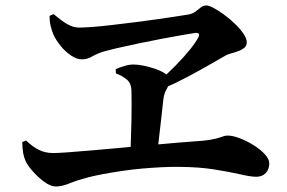

<svg xmlns="http://www.w3.org/2000/svg" viewBox="-20 -710 1040 695"><path d="M159.3 -652.7 174 -659Q189.8 -645.8 204.9 -634.6Q219.9 -623.4 235.4 -616.8Q250.8 -610.2 266.3 -610.2Q284.6 -610.2 316.4 -612.6Q348.2 -615 387.3 -619.7Q426.5 -624.3 467.8 -629.5Q509.2 -634.7 547.6 -640.1Q586 -645.5 616.3 -650.3Q646.6 -655 663.7 -657.8Q678.8 -661.2 688.5 -668.7Q698.3 -676.3 706.9 -683.3Q715.6 -690.3 727.4 -690.3Q735.9 -690.3 753.3 -681.1Q770.7 -672 791.4 -656.8Q812 -641.6 830.7 -623.5Q849.5 -605.5 861.3 -588.1Q873.2 -570.7 873.2 -556.7Q873.2 -543.9 863.8 -536.4Q854.4 -529 841.4 -524.4Q828.5 -519.8 816.3 -516.6Q804.2 -513.3 797.9 -509.8Q771.6 -494.8 736.5 -474.6Q701.4 -454.5 659 -431.8Q616.6 -409.2 565.7 -387.1L553.3 -414.4Q587.4 -443.7 617.4 -474.5Q647.4 -505.4 668.9 -532.2Q690.4 -559.1 698.3 -575.5Q702.7 -583.8 699.1 -588Q695.5 -592.1 686.1 -590.6Q671.4 -588.5 638.5 -582.9Q605.7 -577.3 564.6 -569.4Q523.6 -561.5 482.1 -552.9Q440.6 -544.3 406.3 -536.3Q371.9 -528.3 354.5 -523.3Q329 -514.9 312.6 -505Q296.2 -495.2 275.9 -495.2Q257.8 -495.2 237 -509.2Q216.3 -523.2 199.4 -544Q182.5 -564.8 173.6 -584.3Q167.4 -598.8 163.3 -616.3Q159.2 -633.7 159.3 -652.7ZM398.8 -459.7Q412 -465.9 430.2 -471.2Q448.4 -476.5 463.1 -476.5Q479.6 -476.5 501.2 -472Q522.7 -467.5 544.1 -460Q565.4 -452.4 579.6 -442.4Q593.7 -432.4 593.9 -420.8Q594.5 -409 589.7 -400.1Q585 -391.2 579.2 -379.4Q573.5 -367.7 571 -347.9Q568.6 -322.1 564.6 -289.3Q560.7 -256.6 556.8 -221.4Q553 -186.1 548.8 -151.7L451.9 -149.5Q452.9 -178.5 454 -210.3Q455.2 -242 455.8 -272.6Q456.4 -303.2 456.4 -330.6Q456.4 -358.1 455.9 -379.3Q455.6 -409.5 437.7 -423.3Q419.7 -437.2 399.6 -444.3ZM60.6 -195.7 74.3 -201.5Q95.6 -180.7 119.3 -168.3Q142.9 -156 172.3 -156Q188.6 -156 224.8 -158.6Q261 -161.2 310.9 -165.5Q360.8 -169.8 416.7 -174.9Q472.5 -180 528 -185.2Q583.6 -190.3 632.7 -194.3Q681.8 -198.3 716.6 -200.8Q745.1 -204 761 -208.1Q776.8 -212.3 786 -215.8Q795.2 -219.3 803.1 -219.3Q823 -219.3 848.6 -209.3Q874.3 -199.3 898.6 -184.1Q922.9 -169 938.8 -151.5Q954.7 -134.1 954.7 -118.5Q954.7 -97.5 942.1 -83.8Q929.5 -70.1 907.6 -70.1Q888.1 -70.1 849.6 -79Q811 -87.8 755.9 -96.6Q700.8 -105.4 631.5 -105.9Q601.4 -106.5 566.2 -104.8Q530.9 -103 494.2 -99.8Q457.5 -96.5 421.7 -91.2Q385.8 -85.9 353.5 -79.9Q321.1 -73.9 295.4 -67.1Q259.5 -57.7 231.7 -46.3Q203.9 -34.9 182.5 -34.9Q163 -34.9 139.9 -52Q116.8 -69.1 97.9 -90.8Q78.9 -112.6 72.2 -128.1Q66.4 -141.5 63.8 -156.5Q61.2 -171.5 60.6 -195.7Z"/></svg>

Font: Source Han Serif JP VF
Style: Regular
Weight: 250
Designer: Ryoko NISHIZUKA 西塚涼子 (kana & ideographs); Frank Grießhammer (Latin, Greek & Cyrillic); Wenlong ZHANG 张文龙 (bopomofo); San
Foundry: Adobe
Version: Version 2.001;hotconv 1.1.0;makeotfexe 2.6.0